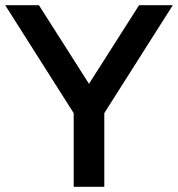

<svg xmlns="http://www.w3.org/2000/svg" viewBox="-26 -720 686 740"><path d="M-6 -700H124L317 -397L510 -700H640L376 -284V0H258V-284Z"/></svg>

Font: MedMera Sans Semibold
Style: Regular
Weight: 600
Designer: Kasper Nordkvist
Foundry: UNCUT.wtf
Version: Version 1.300